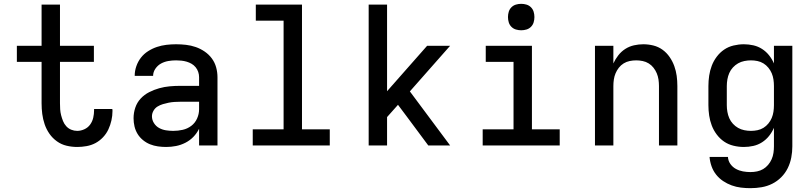

<svg xmlns="http://www.w3.org/2000/svg" viewBox="-20 -759 4240 1002"><path d="M383 8Q355 8 327.5 1.5Q300 -5 277 -21.5Q254 -38 238 -61Q222 -84 213 -110.5Q204 -137 200.5 -164.5Q197 -192 197 -220V-436H68V-520H197V-735H293V-520H470V-436H293V-220Q293 -204 294 -188.5Q295 -173 299 -157.5Q303 -142 309 -127Q315 -112 326 -100Q337 -88 352 -82Q367 -76 383 -76Q402 -76 420.5 -84.5Q439 -93 450.5 -109Q462 -125 466.5 -144.5Q471 -164 471 -184Q471 -185 471 -187Q471 -189 471 -190H566Q567 -187 567 -184.5Q567 -182 567 -179Q567 -155 561.5 -130.5Q556 -106 545.5 -83.5Q535 -61 517.5 -42.5Q500 -24 478.5 -12.5Q457 -1 432 3.5Q407 8 383 8Z M847 8Q826 8 804.5 5Q783 2 763 -6Q743 -14 726 -28Q709 -42 698 -60Q687 -78 682 -99Q677 -120 677 -142Q677 -170 686 -197Q695 -224 714 -244.5Q733 -265 758.5 -278Q784 -291 811 -298.5Q838 -306 865.5 -308.5Q893 -311 921 -311H1019V-356Q1019 -370 1014.5 -383.5Q1010 -397 1001 -408Q992 -419 980 -426Q968 -433 954.5 -437Q941 -441 927 -442.5Q913 -444 899 -444Q878 -444 858 -440.5Q838 -437 820.5 -427.5Q803 -418 791 -400.5Q779 -383 779 -363Q779 -363 779 -363Q779 -363 779 -363H683Q683 -363 683 -363Q683 -363 683 -364Q683 -389 691.5 -413.5Q700 -438 715.5 -458Q731 -478 753 -492Q775 -506 799 -514Q823 -522 848 -525Q873 -528 899 -528Q925 -528 951 -525Q977 -522 1001.5 -513.5Q1026 -505 1048 -490Q1070 -475 1085.5 -454Q1101 -433 1108 -407.5Q1115 -382 1115 -356V0H1019V-87Q1007 -63 989 -44.5Q971 -26 947.5 -14Q924 -2 898.5 3Q873 8 847 8ZM884 -76Q909 -76 933.5 -81.5Q958 -87 978 -102Q998 -117 1008.5 -140.5Q1019 -164 1019 -189V-228H921Q906 -228 890.5 -227Q875 -226 860 -223Q845 -220 830 -215.5Q815 -211 802 -203Q789 -195 781 -181Q773 -167 773 -152Q773 -133 783.5 -116.5Q794 -100 810.5 -91Q827 -82 846 -79Q865 -76 884 -76Z M1299 0V-84H1460V-651H1315V-735H1556V-84H1701V0Z M1904 0V-735H2000V-283L2209 -520H2329L2119 -282L2329 0H2215L2102 -152L2057 -212L2000 -148V0Z M2499 0V-84H2660V-436H2515V-520H2756V-84H2901V0ZM2700 -601Q2686 -601 2672.5 -605Q2659 -609 2649 -619Q2639 -629 2635 -642.5Q2631 -656 2631 -670Q2631 -684 2635 -697.5Q2639 -711 2649 -721Q2659 -731 2672.5 -735Q2686 -739 2700 -739Q2714 -739 2727.5 -735Q2741 -731 2751 -721Q2761 -711 2765 -697.5Q2769 -684 2769 -670Q2769 -656 2765 -642.5Q2761 -629 2751 -619Q2741 -609 2727.5 -605Q2714 -601 2700 -601Z M3085 0V-520H3181V-428Q3191 -450 3206.5 -470Q3222 -490 3243 -503.5Q3264 -517 3288.5 -522.5Q3313 -528 3337 -528Q3364 -528 3390 -521.5Q3416 -515 3437.5 -499.5Q3459 -484 3474.5 -461.5Q3490 -439 3499 -414Q3508 -389 3511.5 -363Q3515 -337 3515 -310V0H3419V-310Q3419 -327 3416.5 -344Q3414 -361 3407.5 -376.5Q3401 -392 3390.5 -405.5Q3380 -419 3365.5 -428Q3351 -437 3334 -440.5Q3317 -444 3300 -444Q3283 -444 3266 -440.5Q3249 -437 3234.5 -428Q3220 -419 3209.5 -405.5Q3199 -392 3192.5 -376.5Q3186 -361 3183.5 -344Q3181 -327 3181 -310V0Z M3896 223Q3871 223 3846.5 220Q3822 217 3798.5 208.5Q3775 200 3754 186Q3733 172 3717.5 152.5Q3702 133 3693.5 109Q3685 85 3683 60H3779Q3780 80 3791.5 96.5Q3803 113 3820.5 122.5Q3838 132 3857.5 135.5Q3877 139 3896 139Q3914 139 3931 135.5Q3948 132 3962.5 123.5Q3977 115 3988.5 101.5Q4000 88 4007 72Q4014 56 4016.5 39Q4019 22 4019 5V-92Q4009 -69 3993.5 -49.5Q3978 -30 3957 -16.5Q3936 -3 3911.5 2.5Q3887 8 3862 8Q3835 8 3808 1.5Q3781 -5 3759 -20Q3737 -35 3720.5 -57Q3704 -79 3694.5 -104Q3685 -129 3681 -156Q3677 -183 3677 -210V-310Q3677 -337 3681 -364Q3685 -391 3694.5 -416Q3704 -441 3720.5 -463Q3737 -485 3759 -500Q3781 -515 3808 -521.5Q3835 -528 3862 -528Q3887 -528 3911.5 -522.5Q3936 -517 3957 -503.5Q3978 -490 3993.5 -470.5Q4009 -451 4019 -428V-520H4115V5Q4115 34 4109.5 63Q4104 92 4091 118.5Q4078 145 4057 166Q4036 187 4010 200Q3984 213 3955 218Q3926 223 3896 223ZM3899 -76Q3916 -76 3933 -79.5Q3950 -83 3964.5 -92Q3979 -101 3990 -114.5Q4001 -128 4007.5 -143.5Q4014 -159 4016.5 -176Q4019 -193 4019 -210V-310Q4019 -327 4016.5 -344Q4014 -361 4007.5 -376.5Q4001 -392 3990 -405.5Q3979 -419 3964.5 -428Q3950 -437 3933 -440.5Q3916 -444 3899 -444Q3882 -444 3864.5 -440.5Q3847 -437 3832 -428.5Q3817 -420 3805 -407Q3793 -394 3786 -378Q3779 -362 3776 -344.5Q3773 -327 3773 -310V-210Q3773 -193 3776 -175.5Q3779 -158 3786 -142Q3793 -126 3805 -113Q3817 -100 3832 -91.5Q3847 -83 3864.5 -79.5Q3882 -76 3899 -76Z"/></svg>

Font: Iosevka Custom Medium Extended
Style: Regular
Weight: 500
Width: 7
Monospace: yes
Designer: Belleve Invis
Foundry: Belleve Invis
Version: Version 11.2.4; ttfautohint (v1.8.4)